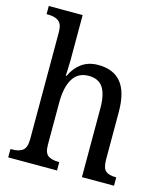

<svg xmlns="http://www.w3.org/2000/svg" viewBox="-113 -846 798 931"><g transform="rotate(15 286.0 -380.0)"><path d="M16 -42H24Q59 -42 77.5 -56.5Q96 -71 96 -114V-651Q96 -691 76.5 -705Q57 -719 24 -719H16V-760H186V-536Q186 -511 184.5 -484.5Q183 -458 183 -455H187Q206 -497 240 -521.5Q274 -546 323 -546Q399 -546 438 -498.5Q477 -451 477 -350V-114Q477 -70 493.5 -56Q510 -42 545 -42H547V0H386V-346Q386 -414 364 -448.5Q342 -483 291 -483Q238 -483 212 -440.5Q186 -398 186 -321V-109Q186 -68 204.5 -55Q223 -42 258 -42H261V0H16Z"/></g></svg>

Font: Noto Serif Narrow
Style: Regular
Weight: 400
Width: 4
Designer: Monotype Design Team
Foundry: Monotype Imaging Inc.
Version: Version 1.001